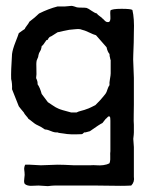

<svg xmlns="http://www.w3.org/2000/svg" viewBox="-20 -452 539 654"><path d="M436 49V117V150Q439 168 427 180Q410 181 391 181Q372 181 347.5 180.5Q323 180 307 180H167Q159 180 143 182Q138 182 127 181Q116 180 111 180Q107 180 98.5 180.5Q90 181 85 181Q80 181 74 179.5Q68 178 64 174Q62 170 62 165Q62 160 63 153.5Q64 147 64 144Q64 140 63.5 134.5Q63 129 62.5 125.5Q62 122 63 117Q64 112 66 109Q71 108 119 111Q128 111 147.5 110Q167 109 176 109Q195 109 233 111H286Q299 110 309.5 111Q320 112 332 110.5Q344 109 353 104Q355 99 355.5 91.5Q356 84 355.5 77.5Q355 71 356 63Q356 49 356 33Q356 17 356 -1Q356 -19 356 -28V-41Q356 -52 354 -55Q350 -56 348.5 -55Q347 -54 344.5 -51Q342 -48 340 -47Q330 -34 329 -33Q320 -29 286 -5L271 -1Q267 -2 264 1.5Q261 5 258 5Q217 7 198 3Q179 1 176 -1Q166 0 153.5 -5.5Q141 -11 133 -11L119 -20L103 -28Q99 -30 90.5 -37Q82 -44 77 -47Q75 -51 69 -57.5Q63 -64 61 -69Q49 -83 44 -90L21 -148Q22 -167 18 -183Q17 -209 21 -268Q23 -284 32.5 -308Q42 -332 44 -339Q48 -342 55 -347Q62 -352 64 -353Q66 -358 72 -365.5Q78 -373 80 -378Q100 -393 113 -406Q145 -422 176 -430H201Q205 -430 212.5 -431Q220 -432 223 -432Q227 -432 233 -430Q239 -428 242 -427Q247 -426 258.5 -426Q270 -426 275 -425Q281 -423 291.5 -415.5Q302 -408 310 -406Q312 -402 319.5 -397Q327 -392 329 -389Q331 -388 334.5 -384Q338 -380 341.5 -378Q345 -376 351 -377Q357 -380 356 -395Q355 -410 356 -416Q361 -422 394 -422Q426 -422 431 -418Q438 -389 436 -342Q436 -334 435.5 -307Q435 -280 434 -266Q433 -253 434.5 -226.5Q436 -200 436 -187V-96Q436 -86 435.5 -61Q435 -36 436 -27V-1Q436 5 434 21Q434 26 435 35Q436 44 436 49ZM110 -258 105 -246Q103 -237 104 -217Q105 -197 103 -186Q109 -174 108 -165Q116 -154 122 -132Q142 -106 143 -104Q145 -103 158 -94Q171 -85 179 -82Q187 -78 222 -69H241Q246 -72 258 -75Q270 -78 274 -80Q281 -82 291 -87Q301 -92 305 -94Q325 -114 330 -121Q341 -134 341 -135Q343 -138 346 -147.5Q349 -157 353 -162Q352 -169 354.5 -182.5Q357 -196 357 -202V-247Q357 -249 356 -249Q356 -251 355 -254.5Q354 -258 353.5 -261Q353 -264 353 -268Q346 -276 343 -291Q311 -328 307 -332Q299 -334 283.5 -341.5Q268 -349 258 -351Q252 -354 236.5 -352.5Q221 -351 216 -350.5Q211 -350 196 -346.5Q181 -343 176 -342Q172 -340 163.5 -334Q155 -328 149 -326Q148 -324 144 -320Q144 -318 143 -317Q142 -316 140 -316L138 -315Q129 -303 126 -298Q125 -297 123 -296L122 -295Q122 -294 121 -289Q120 -284 119 -282Q118 -280 116 -276.5Q114 -273 113 -271Q112 -269 111 -264Z"/></svg>

Font: FuturaRenner
Style: Regular
Weight: 400
Designer: Bastien Sozeau
Foundry: NBR — Bastien Sozeau
Version: Version 2.001;PS 002.001;hotconv 1.0.88;makeotf.lib2.5.64775